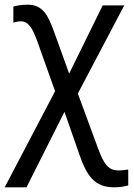

<svg xmlns="http://www.w3.org/2000/svg" viewBox="-31 -559 572 819"><path d="M87 -539C60 -539 41 -535 26 -531V-462C36 -466 48 -468 59 -468C91 -468 109 -436 128 -383L204 -170L-11 240H82L244 -82L309 104C339 189 371 240 456 240C483 240 501 236 516 232V164C504 166 490 168 474 168C429 168 411 137 388 76L301 -160L499 -536H407L264 -245L202 -417C174 -496 151 -539 87 -539Z"/></svg>

Font: Noto Sans Thai
Style: Regular
Weight: 400
Designer: Monotype Design Team
Foundry: Monotype Imaging Inc.
Version: Version 1.901